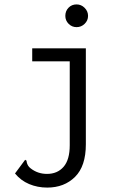

<svg xmlns="http://www.w3.org/2000/svg" viewBox="-20 -676 540 870"><path d="M48 110 88 56 94 48 100 52Q100 54 101.5 60.5Q103 67 107 74Q111 81 119 87Q151 112 193 112Q240 112 268 80Q296 48 296 -18V-398H126V-457H369V-22Q369 77 320 125.5Q271 174 194 174Q150 174 112 158Q74 142 48 110ZM276 -604Q276 -626 290.5 -641Q305 -656 327 -656Q348 -656 363.5 -640.5Q379 -625 379 -604Q379 -583 363.5 -568Q348 -553 327 -553Q306 -553 291 -568Q276 -583 276 -604Z"/></svg>

Font: Vazir Code
Style: Code
Weight: 400
Foundry: DejaVu fonts team - Redesigned by Saber Rastikerdar
Version: Version 1.1.2